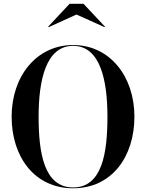

<svg xmlns="http://www.w3.org/2000/svg" viewBox="-20 -1002 785 1032"><path d="M391 -924 542 -856 544 -859 429 -981.5H354L239 -859L241.5 -856ZM373 10C581 10 702.5 -159.5 702.5 -375C702.5 -590.5 571 -760 373 -760C175 -760 42.5 -590.5 42.5 -375C42.5 -159.5 165 10 373 10ZM373 -755.5C519.5 -755.5 557.5 -569.5 557.5 -375C557.5 -180.5 529.5 5.5 373 5.5C216.5 5.5 187.5 -180.5 187.5 -375C187.5 -569.5 226.5 -755.5 373 -755.5Z"/></svg>

Font: Bodoni* 36pt Medium
Style: Regular
Weight: 500
Version: Version 2.3